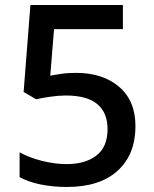

<svg xmlns="http://www.w3.org/2000/svg" viewBox="-20 -734 612 764"><path d="M283 -444Q389 -444 454 -388.5Q519 -333 519 -232Q519 -119 448 -54.5Q377 10 246 10Q190 10 141.5 0Q93 -10 58 -29V-128Q95 -107 146.5 -94Q198 -81 245 -81Q319 -81 363.5 -115Q408 -149 408 -221Q408 -285 367.5 -319.5Q327 -354 241 -354Q213 -354 179 -349Q145 -344 124 -339L74 -368L101 -714H469V-618H195L180 -433Q197 -436 222.5 -440Q248 -444 283 -444Z"/></svg>

Font: Noto Sans Sora Sompeng Medium
Style: Regular
Weight: 500
Designer: Monotype Design Team. David Williams.
Foundry: Monotype Imaging Inc.
Version: Version 2.101; ttfautohint (v1.8.4.7-5d5b)